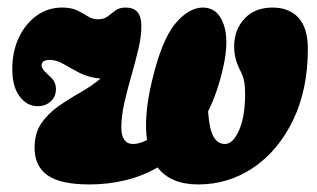

<svg xmlns="http://www.w3.org/2000/svg" viewBox="-20 -478 840 508"><path d="M517 -458Q555.5 -458 571.2 -415.2Q587 -372.5 570.5 -299.5Q556 -234.5 530.5 -183Q534 -135.5 545 -116.2Q556 -97 575 -97Q596.5 -97 612.5 -133.2Q628.5 -169.5 628.5 -229Q628.5 -253.5 625 -267.2Q621.5 -281 614.5 -293.5Q599.5 -323.5 599.5 -355Q599.5 -399 626.8 -428.5Q654 -458 701 -458Q745 -458 769.8 -431Q794.5 -404 794.5 -348.5Q794.5 -241 755.5 -160.2Q716.5 -79.5 650.8 -34.8Q585 10 504.5 10Q431.5 10 397 -35Q356 -11.5 310.5 -0.8Q265 10 217 10Q140 10 105.8 -14.2Q71.5 -38.5 71.5 -87Q71.5 -125.5 89.2 -151.5Q107 -177.5 134.5 -196.8Q162 -216 192 -233Q222 -250 246 -270Q214 -273 190.5 -285.2Q167 -297.5 148.2 -308.5Q129.5 -319.5 111.5 -319.5Q90 -319.5 90 -304.5Q90 -295.5 106 -281.5Q117 -272 122.2 -264.2Q127.5 -256.5 128 -243.5Q128.5 -223 114.5 -210Q100.5 -197 80 -197Q51.5 -197 32 -222.8Q12.5 -248.5 12.5 -295.5Q12.5 -342 30 -378.8Q47.5 -415.5 77.2 -436.8Q107 -458 144.5 -458Q169 -458 184.8 -450.2Q200.5 -442.5 212.5 -434.8Q224.5 -427 238.5 -427Q255.5 -427 265.2 -434.8Q275 -442.5 285.2 -450.2Q295.5 -458 313 -458Q353.5 -458 354 -411Q354.5 -384 346.5 -349.8Q338.5 -315.5 328 -279Q317.5 -242.5 309.2 -206.8Q301 -171 301 -141Q301 -97 332.5 -97Q348 -97 369 -107.5Q360 -169 381 -259Q407 -371 443 -414.5Q479 -458 517 -458Z"/></svg>

Font: Fraunces 144pt S100 Black
Style: Italic
Weight: 900
Italic angle: -16°
Version: Version 1.000; ttfautohint (v1.8.3)